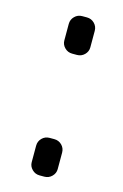

<svg xmlns="http://www.w3.org/2000/svg" viewBox="-89 -590 393 613"><g transform="rotate(15 107.5 -284.0)"><path d="M105.5 -422.9Q90.8 -422.9 80.6 -433.1Q70.3 -443.4 70.3 -457V-511.7Q70.3 -526.4 80.6 -536.6Q90.8 -546.9 105.5 -546.9H121.1Q135.7 -546.9 146 -536.6Q156.2 -526.4 156.2 -511.7V-457Q156.2 -443.4 146 -433.1Q135.7 -422.9 121.1 -422.9ZM105.5 -20.5Q90.8 -20.5 80.6 -30.8Q70.3 -41 70.3 -54.7V-109.4Q70.3 -124 80.6 -134.3Q90.8 -144.5 105.5 -144.5H121.1Q135.7 -144.5 146 -134.3Q156.2 -124 156.2 -109.4V-54.7Q156.2 -41 146 -30.8Q135.7 -20.5 121.1 -20.5Z"/></g></svg>

Font: Gen Jyuu GothicL Regular
Style: Regular
Weight: 400
Designer: [Source Han Sans]
Ryoko NISHIZUKA  (kana & ideographs); Paul D. Hunt (Latin, Greek & Cyrillic); Wenlong ZHANG  (bopomofo
Version: Version 1.002.20150607